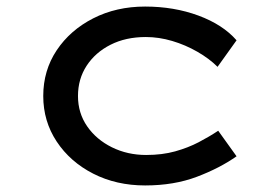

<svg xmlns="http://www.w3.org/2000/svg" viewBox="-20 -556 851 586"><path d="M423 10Q335 10 264.5 -26Q194 -62 153 -124Q112 -186 112 -263Q112 -341 153 -402.5Q194 -464 264.5 -500Q335 -536 423 -536Q511 -536 585.5 -508.5Q660 -481 702 -433L644 -352Q619 -377 582.5 -398Q546 -419 505.5 -431Q465 -443 425 -443Q364 -443 317.5 -419.5Q271 -396 244.5 -355.5Q218 -315 218 -263Q218 -211 246 -170.5Q274 -130 321.5 -106.5Q369 -83 426 -83Q475 -83 514.5 -94Q554 -105 586.5 -122Q619 -139 646 -157L702 -79Q651 -43 581 -16.5Q511 10 423 10Z"/></svg>

Font: Lexend Tera
Style: Regular
Weight: 400
Designer: Bonnie Shaver-Troup, Thomas Jockin
Foundry: Lexend
Version: Version 1.007